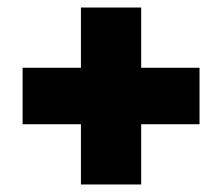

<svg xmlns="http://www.w3.org/2000/svg" viewBox="-20 -587 590 510"><path d="M355 -407H510V-257H355V-97H195V-257H40V-407H195V-567H355Z"/></svg>

Font: FiraGO Heavy
Style: Regular
Weight: 900
Designer: bBox Type
Foundry: bBox Type GmbH
Version: Version 1.001